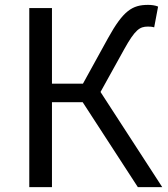

<svg xmlns="http://www.w3.org/2000/svg" viewBox="-20 -767 688 787"><path d="M100 0H193V-348H319L545 0H645L392 -390L489 -565C534 -646 553 -658 586 -658C593 -658 601 -658 612 -655L628 -740C617 -745 601 -747 587 -747C522 -747 485 -723 423 -611L320 -424H193V-734H100Z"/></svg>

Font: Microsoft YaHei
Style: Regular
Weight: 400
Designer: Ryoko NISHIZUKA 西塚涼子 (kana, bopomofo & ideographs); Paul D. Hunt (Latin, Greek & Cyrillic); Sandoll Communications 산돌커뮤니
Foundry: Adobe
Version: Version 2.001;hotconv 1.0.111;makeotfexe 2.5.65597